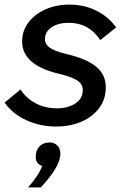

<svg xmlns="http://www.w3.org/2000/svg" viewBox="-29 -533 534 833"><path d="M-9 -88 60 -145Q83 -108 124.5 -85.5Q166 -63 218 -63Q265 -63 297.5 -84Q330 -105 330 -142Q330 -168 306 -184Q282 -200 226 -213Q67 -251 67 -353Q67 -399 94 -435Q121 -471 167.5 -492Q214 -513 273 -513Q336 -513 388.5 -487Q441 -461 475 -414L406 -359Q357 -434 270 -434Q223 -434 194.5 -414.5Q166 -395 166 -363Q166 -341 187 -326Q208 -311 258 -299Q347 -278 388.5 -243.5Q430 -209 430 -154Q430 -103 401.5 -64.5Q373 -26 324 -5Q275 16 214 16Q147 16 86.5 -11Q26 -38 -9 -88ZM148 280H93Q114 256 130.5 231.5Q147 207 154 187Q126 178 126 147Q126 119 142.5 102Q159 85 186 85Q206 85 219.5 98Q233 111 233 134Q233 189 148 280Z"/></svg>

Font: Wix Madefor Text Medium
Style: Italic
Weight: 500
Italic angle: -12°
Designer: Dalton Maag Ltd
Foundry: Dalton Maag Ltd
Version: Version 3.100